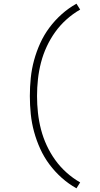

<svg xmlns="http://www.w3.org/2000/svg" viewBox="-20 -861 540 1042"><path d="M395 161Q352 137 315 104Q278 71 248.5 31.5Q219 -8 198.5 -53Q178 -98 165 -145.5Q152 -193 147 -242Q142 -291 142 -340Q142 -389 147 -438Q152 -487 165 -534.5Q178 -582 198.5 -627Q219 -672 248.5 -711.5Q278 -751 315 -784Q352 -817 395 -841L415 -809Q375 -786 340.5 -755Q306 -724 279.5 -687Q253 -650 233.5 -608Q214 -566 202.5 -521.5Q191 -477 186 -431.5Q181 -386 181 -340Q181 -294 186 -248.5Q191 -203 202.5 -158.5Q214 -114 233.5 -72Q253 -30 279.5 7Q306 44 340.5 75Q375 106 415 129Z"/></svg>

Font: iosevka_custom_sans_ss08 XLt
Style: Regular
Weight: 200
Designer: Belleve Invis
Foundry: Belleve Invis
Version: Version 10.3.0; ttfautohint (v1.8.3)